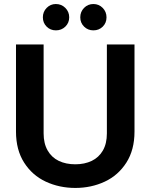

<svg xmlns="http://www.w3.org/2000/svg" viewBox="-20 -919 742 946"><path d="M58.8 -270.7V-700H194.9V-261.6Q194.9 -212.2 214.6 -177.8Q234.3 -143.4 269.4 -126.4Q304.6 -109.5 351 -109.5Q396.9 -109.5 432.1 -126.4Q467.3 -143.4 487 -177.6Q506.6 -211.7 506.6 -261.6V-700H642.7V-270.7Q642.7 -180.6 602.7 -117.9Q562.6 -55.1 496.1 -24Q429.6 7 351 7Q272.4 7 205.6 -24Q138.9 -55.1 98.8 -117.9Q58.8 -180.6 58.8 -270.7ZM191.2 -833.7Q191.2 -861.1 210 -880.2Q228.8 -899.2 255.1 -899.2Q282.7 -899.2 301.8 -880.2Q321 -861.1 321 -833.7Q321 -806.4 302 -787.9Q282.9 -769.4 255.5 -769.4Q228.1 -769.4 209.7 -787.9Q191.2 -806.4 191.2 -833.7ZM375.5 -833.7Q375.5 -861.1 394.3 -880.2Q413.1 -899.2 440.1 -899.2Q467.2 -899.2 486 -880.1Q504.8 -861 504.8 -833.5Q504.8 -806 486.2 -787.7Q467.6 -769.4 440.1 -769.4Q413.1 -769.4 394.3 -787.9Q375.5 -806.4 375.5 -833.7Z"/></svg>

Font: AF Albert Sans Medium
Style: Regular
Weight: 500
Designer: Andreas Rasmussen
Foundry: a.Foundry
Version: Version 1.300;Glyphs 3.2 (3231)